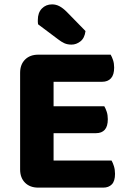

<svg xmlns="http://www.w3.org/2000/svg" viewBox="-20 -856 587 878"><path d="M155 2Q117 2 94.5 -20.5Q72 -43 72 -81V-523Q72 -561 94.5 -583.5Q117 -606 155 -606H486Q492 -596 497 -581Q502 -566 502 -547Q502 -514 487.5 -498Q473 -482 447 -482H225V-370H457Q463 -360 468 -345Q473 -330 473 -311Q473 -278 459 -262.5Q445 -247 419 -247H225V-122H490Q496 -112 501 -96Q506 -80 506 -61Q506 -28 491.5 -13Q477 2 452 2ZM154 -745Q153 -749 153 -755.5Q153 -762 153 -765Q153 -798 171.5 -817Q190 -836 218 -836Q236 -836 252 -827.5Q268 -819 285 -802L371 -714Q367 -682 348 -667Q329 -652 307 -652Q288 -652 274 -658.5Q260 -665 246 -676Z"/></svg>

Font: Baloo 2 Latin
Style: Bold
Weight: 400
Designer: Sarang Kulkarni and Ek Type
Foundry: Ek Type
Version: Version 1.001